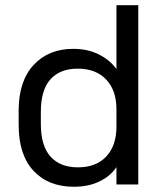

<svg xmlns="http://www.w3.org/2000/svg" viewBox="-20 -710 620 739"><path d="M51.8 -229V-284.2Q51.8 -397.9 109.4 -460Q167 -522 262.2 -522Q316.9 -522 359.4 -501Q403.8 -479 428.2 -443.8V-689.9H512.2V0H428.2V-66.9Q404.8 -31.2 360.8 -10.7Q319.8 8.8 264.2 8.8Q166 8.8 108.9 -52.7Q51.8 -114.3 51.8 -229ZM428.2 -222.2V-289.1Q428.2 -362.3 388.7 -403.8Q349.1 -445.8 278.8 -445.8Q210.9 -445.8 173.8 -404.3Q137.2 -363.3 137.2 -278.8V-232.9Q137.2 -148.9 174.3 -107.4Q211.4 -65.9 279.8 -65.9Q350.1 -65.9 389.2 -107.9Q428.2 -149.9 428.2 -222.2Z"/></svg>

Font: D-DIN Exp
Style: Regular
Weight: 400
Width: 7
Designer: Charles Nix
Foundry: Datto Inc.
Version: Version 1.00